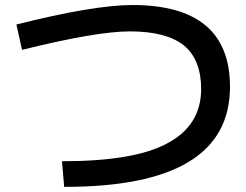

<svg xmlns="http://www.w3.org/2000/svg" viewBox="-20 -726 977 761"><path d="M44.9 -628.9Q352.5 -706.1 504.9 -706.1Q891.6 -706.1 891.6 -381.8Q891.6 15.6 234.4 14.6L225.6 -86.9Q513.7 -86.9 643.6 -158.2Q776.4 -228.5 777.3 -372.1Q777.3 -489.3 709 -545.9Q638.7 -601.6 495.1 -601.6Q361.3 -601.6 67.4 -528.3Z"/></svg>

Font: RobotoJAA
Style: Medium
Weight: 500
Version: Version 2.05; 2016-11-05